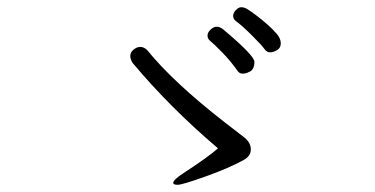

<svg xmlns="http://www.w3.org/2000/svg" viewBox="-20 -667 1040 532"><path d="M584 -256Q452 -368 348 -492Q341 -502 341 -512Q341 -522 350 -529.5Q359 -537 369 -537Q379 -537 388 -528Q460 -439 604 -327Q638 -301 656.5 -286.5Q675 -272 675 -253Q675 -234 654 -223Q614 -201 549.5 -178Q485 -155 472.5 -155Q460 -155 460 -160Q460 -169 488 -187Q557 -232 584 -256ZM675 -470Q672 -469 666.5 -466Q661 -463 652 -463Q643 -463 638 -471Q619 -498 595.5 -522Q572 -546 562 -554Q555 -560 555 -568.5Q555 -577 563.5 -585Q572 -593 580.5 -593Q589 -593 598 -586Q685 -513 685 -495.5Q685 -478 675 -470ZM633 -609Q626 -615 626 -623Q626 -631 633.5 -639Q641 -647 648.5 -647Q656 -647 664 -642.5Q672 -638 688 -626Q704 -614 720 -600Q736 -586 747 -573Q758 -560 758 -547Q758 -534 747.5 -528Q737 -522 728 -522Q719 -522 712.5 -531.5Q706 -541 678.5 -568.5Q651 -596 633 -609Z"/></svg>

Font: LXGW Bright GB
Style: Regular
Weight: 400
Designer: Christian Thalmann (Catharsis Fonts)
Foundry: LXGW / Christian Thalmann (Catharsis Fonts) / Fontworks Inc.
Version: Version 5.510